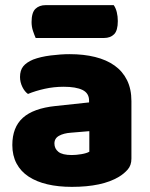

<svg xmlns="http://www.w3.org/2000/svg" viewBox="-20 -712 584 748"><path d="M260 -108Q277 -108 297.5 -111.5Q318 -115 328 -121V-201L256 -195Q228 -193 210 -183Q192 -173 192 -153Q192 -133 207.5 -120.5Q223 -108 260 -108ZM252 -501Q306 -501 350.5 -490Q395 -479 426.5 -456.5Q458 -434 475 -399.5Q492 -365 492 -318V-94Q492 -68 477.5 -51.5Q463 -35 443 -23Q378 16 260 16Q207 16 164.5 6Q122 -4 91.5 -24Q61 -44 44.5 -75Q28 -106 28 -147Q28 -216 69 -253Q110 -290 196 -299L327 -313V-320Q327 -349 301.5 -361.5Q276 -374 228 -374Q190 -374 154 -366Q118 -358 89 -346Q76 -355 67 -373.5Q58 -392 58 -412Q58 -438 70.5 -453.5Q83 -469 109 -480Q138 -491 177.5 -496Q217 -501 252 -501ZM119 -564Q114 -575 108.5 -591.5Q103 -608 103 -626Q103 -663 118 -677.5Q133 -692 158 -692H423Q431 -681 435 -664.5Q439 -648 439 -630Q439 -593 424.5 -578.5Q410 -564 385 -564Z"/></svg>

Font: Baloo Bhaina
Style: Regular
Weight: 400
Designer: Manish Minz, Shuchita Grover and Ek Type
Foundry: Ek Type
Version: Version 1.443;PS 1.000;hotconv 16.6.51;makeotf.lib2.5.65220;